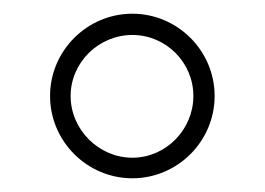

<svg xmlns="http://www.w3.org/2000/svg" viewBox="-20 -800 386 280"><path d="M53 -660C53 -594 107 -540 173 -540C239 -540 293 -594 293 -660C293 -726 239 -780 173 -780C107 -780 53 -726 53 -660ZM83 -660C83 -709 124 -749 173 -749C222 -749 262 -709 262 -660C262 -611 222 -570 173 -570C124 -570 83 -611 83 -660Z"/></svg>

Font: Libre Baskerville
Style: Regular
Weight: 400
Designer: Pablo Impallari, Rodrigo Fuenzalida
Foundry: Pablo Impallari, Rodrigo Fuenzalida
Version: Version 1.051;Glyphs 3.2.3 (3260)